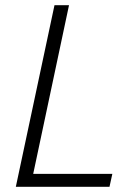

<svg xmlns="http://www.w3.org/2000/svg" viewBox="-20 -720 464 740"><path d="M41 0H402L413 -50H108L246 -700H190Z"/></svg>

Font: Advent Pro
Style: Italic
Weight: 400
Italic angle: -12°
Designer: VivaRado, Andreas Kalpakidis
Foundry: VivaRado, Andreas Kalpakidis
Version: Version 3.000